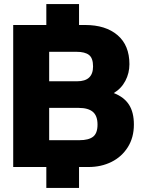

<svg xmlns="http://www.w3.org/2000/svg" viewBox="-20 -822 704 945"><path d="M208 0H45V-699H208V-802H369V-699H399Q500 -699 558.5 -649Q617 -599 617 -506Q617 -462 597 -424Q577 -386 540 -364Q591 -344 615 -306.5Q639 -269 639 -209Q639 -145 609 -97.5Q579 -50 528.5 -25Q478 0 416 0H369V103H208ZM360 -422Q438 -422 438 -495Q438 -536 418 -551.5Q398 -567 357 -567H222V-422ZM371 -132Q416 -132 438 -149Q460 -166 460 -209Q460 -252 437 -271.5Q414 -291 367 -291H222V-132Z"/></svg>

Font: Prompt
Style: Bold
Weight: 700
Designer: Katatrad Team
Foundry: CadsonDemak
Version: Version 1.000